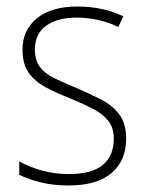

<svg xmlns="http://www.w3.org/2000/svg" viewBox="-20 -559 449 589"><path d="M367 -133Q367 -67 322.5 -28.5Q278 10 190 10Q142 10 103 0Q64 -10 39 -23V-64Q71 -46 110 -35.5Q149 -25 190 -25Q263 -25 296 -53.5Q329 -82 329 -133Q329 -167 312.5 -188Q296 -209 266.5 -224.5Q237 -240 198 -256Q155 -273 121.5 -290.5Q88 -308 68.5 -335Q49 -362 49 -407Q49 -467 93.5 -503Q138 -539 217 -539Q258 -539 294 -531Q330 -523 358 -509L343 -476Q318 -489 284 -497Q250 -505 216 -505Q156 -505 121.5 -480Q87 -455 87 -407Q87 -374 102.5 -353.5Q118 -333 147 -319Q176 -305 215 -289Q256 -271 290.5 -253.5Q325 -236 346 -208Q367 -180 367 -133Z"/></svg>

Font: Noto Sans Hebrew SemiCondensed ExtraLight
Style: Regular
Weight: 200
Width: 4
Designer: Monotype Design Team
Foundry: Monotype Imaging Inc.
Version: Version 2.004; ttfautohint (v1.8.4.7-5d5b)